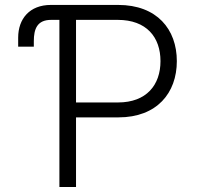

<svg xmlns="http://www.w3.org/2000/svg" viewBox="-20 -747 791 767"><path d="M452.1 -727.3H183.2C98.4 -727.3 52.6 -671.9 52.6 -596.6V-560.7H115.1V-582.4C115.1 -631 128.2 -667.6 184.3 -667.6H217.3V0H283.7V-278.1H453.1C606.9 -278.1 686.4 -375.7 686.4 -502.8C686.4 -630 606.9 -727.3 452.1 -727.3ZM451.3 -337.7H283.7V-667.6H450.3C565.3 -667.6 621.1 -598.4 621.1 -502.8C621.1 -407.7 565.3 -337.7 451.3 -337.7Z"/></svg>

Font: TID UI Light
Style: Regular
Weight: 300
Designer: The TID Project Authors
Foundry: Bakken & Bæck
Version: Version 1.001;hotconv 1.0.109;makeotfexe 2.5.65596